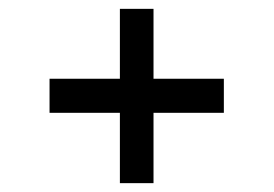

<svg xmlns="http://www.w3.org/2000/svg" viewBox="-20 -529 619 434"><path d="M92 -351H251V-509H327V-351H486V-274H327V-115H251V-274H92Z"/></svg>

Font: Lopes Sans
Style: Regular
Weight: 400
Designer: Gabriel Lam, Diego Maldonado
Foundry: TypeRant, Foresti Design
Version: Version 4.000